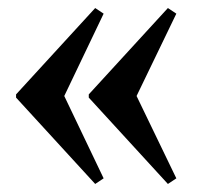

<svg xmlns="http://www.w3.org/2000/svg" viewBox="-20 -594 501 478"><path d="M217 -136 20 -351V-359L217 -574L238 -560L140 -355L238 -150ZM398 -136 201 -351V-359L398 -574L419 -560L320 -355L419 -150Z"/></svg>

Font: Platypi Light
Style: Regular
Weight: 400
Version: Version 1.200